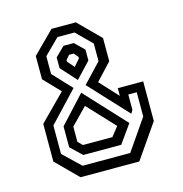

<svg xmlns="http://www.w3.org/2000/svg" viewBox="-104 -796 849 891"><g transform="rotate(-15 320.5 -350.0)"><path d="M174 0.5 71 -102.5V-283.5L193.5 -407L119 -485V-596.5L222 -699.5H339L442 -596.5V-485L367 -404.5L448 -317V-354H570V-163.5L456.5 0.5ZM223.5 -141H365L400 -185.5L279.5 -314L202.5 -235V-162ZM213 -96 159 -147.5V-248L278.5 -377.5L458 -184L395.5 -96ZM197 -48.5H426L528 -196.5V-313H487.5V-239L478 -223L307.5 -406.5L394 -498V-583L321 -655.5H239L166 -583V-497.5L250 -408L114.5 -264V-127.5ZM279 -438.5 211 -513.5V-565.5L255.5 -609H305L349.5 -565.5V-513.5ZM280.5 -501 309.5 -534V-541.5L292 -562H269.5L252 -541.5V-534Z"/></g></svg>

Font: Tourney Medium
Style: Regular
Weight: 500
Designer: Tyler Finck
Foundry: Etcetera Type Co
Version: Version 1.015